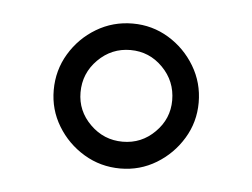

<svg xmlns="http://www.w3.org/2000/svg" viewBox="-31 -845 379 289"><g transform="rotate(5 159.0 -700.5)"><path d="M159.5 -591Q129.5 -591 104.5 -606Q79.5 -621 64.5 -645.8Q49.5 -670.5 49.5 -700Q49.5 -730 64.5 -755Q79.5 -780 104.5 -795Q129.5 -810 159.5 -810Q189 -810 213.8 -795Q238.5 -780 253.5 -755Q268.5 -730 268.5 -700Q268.5 -670.5 253.5 -645.8Q238.5 -621 213.8 -606Q189 -591 159.5 -591ZM159.5 -631.5Q188 -631.5 208.2 -651.8Q228.5 -672 228.5 -700Q228.5 -729 208.2 -749.5Q188 -770 159.5 -770Q131 -770 110.5 -749.5Q90 -729 90 -700Q90 -672 110.5 -651.8Q131 -631.5 159.5 -631.5Z"/></g></svg>

Font: Big Shoulders Display Thin SemiBold
Style: Regular
Weight: 600
Version: Version 2.002